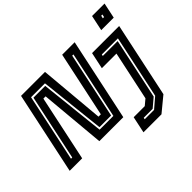

<svg xmlns="http://www.w3.org/2000/svg" viewBox="-208 -1044 1538 1538"><g transform="rotate(-45 560.5 -275.0)"><path d="M64 -61H78L197 -619.5H330.5L390.5 -63.5H546.5L668.5 -638H654.5L536 -78.5H404L343.5 -635.5H186ZM-12 0 137 -700H408.5L458 -143.5H484.5L603 -700H744.5L595.5 0H324L273.5 -558H248L129.5 0ZM624 200 654 59H779.5L828 18.5L917 -399H751.5L781.5 -540H1088.5L953 97L828 200ZM705 133H811L897.5 59L1011.5 -477H829L826 -463H994.5L884.5 55L809 119H708ZM963.5 -618 991.5 -750H1133L1105 -618ZM1039.5 -676H1053.5L1059 -700H1045Z"/></g></svg>

Font: Tourney Thin
Style: Italic
Weight: 100
Italic angle: -12°
Designer: Tyler Finck
Foundry: Etcetera Type Co
Version: Version 1.015